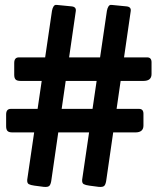

<svg xmlns="http://www.w3.org/2000/svg" viewBox="-20 -762 643 783"><path d="M190 -31Q188 -13 182.5 -5.5Q177 2 158 0L120 -5Q105 -7 97.5 -11Q90 -15 91 -29L192 -718Q194 -729 198.5 -736Q203 -743 211 -742L272 -736Q292 -734 289 -716ZM414 -31Q412 -13 406.5 -5.5Q401 2 382 0L344 -5Q329 -7 321.5 -11Q314 -15 315 -29L416 -718Q418 -729 422.5 -736Q427 -743 435 -742L496 -736Q516 -734 513 -716ZM565 -250Q565 -222 532 -222H31Q16 -222 10.5 -228Q5 -234 5 -247V-295Q5 -318 24 -318H547Q565 -318 565 -298ZM598 -460Q598 -432 565 -432H64Q49 -432 43.5 -438Q38 -444 38 -457V-505Q38 -528 57 -528H580Q598 -528 598 -508Z"/></svg>

Font: Libre Franklin Black
Style: Regular
Weight: 900
Designer: Pablo Impallari, Rodrigo Fuenzalida, Nhung Nguyen
Foundry: Impallari Type
Version: Version 3.000